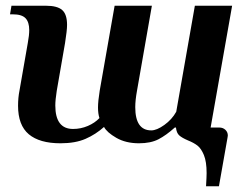

<svg xmlns="http://www.w3.org/2000/svg" viewBox="-20 -490 868 670"><path d="M701 114Q701 74 691.5 51Q682 28 669 18Q656 8 636 0Q615 -9 605.5 -17.5Q596 -26 594 -45H590Q560 -18 533 -4Q506 10 465 10Q419 10 386 -9Q353 -28 343 -47Q314 -21 278.5 -5.5Q243 10 191 10Q118 10 80.5 -21.5Q43 -53 43 -121Q43 -149 48 -174L77 -340Q82 -367 82 -385Q82 -413 69 -426.5Q56 -440 25 -440H15L20 -470H140Q180 -470 197 -455Q214 -440 214 -403Q214 -384 207 -340L178 -173Q173 -141 173 -122Q173 -40 235 -40Q262 -40 286.5 -50.5Q311 -61 327 -78Q322 -93 322 -115Q322 -137 328 -174L380 -470H510L458 -173Q452 -140 452 -116Q452 -35 508 -35Q527 -35 553.5 -54Q580 -73 595 -100L660 -470H790L715 -45H745Q758 -45 766.5 -37Q775 -29 775 -17L774 -10L744 160H699Q701 126 701 114Z"/></svg>

Font: Philosopher
Style: Bold Italic
Weight: 700
Italic angle: -10°
Designer: Jovanny Lemonad
Foundry: Jovanny Lemonad
Version: Version 2.000